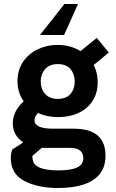

<svg xmlns="http://www.w3.org/2000/svg" viewBox="-20 -727 582 960"><path d="M270.5 213Q168.5 213 101.5 177.5Q34 142.5 34 63.5Q34 40.5 41.5 20.5L96 -15Q73.5 -29.5 58.8 -53.5Q44 -77.5 44 -111Q44 -170.5 98.5 -220.5Q67.5 -264 67.5 -320.5Q67.5 -377.5 95.5 -418.2Q123.5 -459 169.2 -480.8Q215 -502.5 268 -502.5Q331.5 -502.5 382.5 -471.5L464 -537.5L524 -464.5L448.5 -402Q468.5 -362 468.5 -316.5Q468.5 -261.5 442.8 -222.2Q417 -183 372.5 -162.2Q328 -141.5 271.5 -141.5Q214.5 -141.5 170.5 -162Q152.5 -146 152.5 -125.5Q152.5 -83.5 246.5 -83.5H349Q507.5 -83.5 507.5 51.5Q507.5 107 479 142.8Q450.5 178.5 397.5 195.8Q344.5 213 270.5 213ZM269 -232.5Q298.5 -232.5 317.2 -244.5Q336 -256.5 344.8 -276.5Q353.5 -296.5 353.5 -320Q353.5 -356.5 332.5 -381.5Q311.5 -406.5 269.5 -406.5Q227 -406.5 205.2 -381Q183.5 -355.5 183.5 -320.5Q183.5 -297 192.5 -277Q201.5 -257 220.2 -244.8Q239 -232.5 269 -232.5ZM271.5 125Q334 125 365.2 110.5Q396.5 96 396.5 64.5Q396.5 13 332 12.5H188.5L142 52.5Q142 73 148.5 86.5Q155 100 175 109.5Q208 125 271.5 125ZM300.5 -552H180L302 -707H370Z"/></svg>

Font: Acari Sans Neue
Style: Bold
Weight: 700
Designer: Alfredo Marco Pradil (font), Cristiano Sobral (main changes)
Foundry: Hanken Design Co. (font), Cristiano Sobral (main changes)
Version: Version 2.459;March 19, 2022;FontCreator 14.0.0.2808 64-bit;